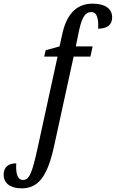

<svg xmlns="http://www.w3.org/2000/svg" viewBox="-121 -790 634 1051"><path d="M-2 241C89 241 139 175 175 10L282 -480H374L386 -536H294L307 -600C324 -687 341 -724 379 -724C412 -724 419 -683 416 -633C464 -633 493 -653 493 -695C493 -741 456 -770 386 -770C292 -770 240 -705 218 -595L205 -536L129 -515L121 -480H194L86 15C55 157 40 195 5 195C-28 195 -35 154 -32 104C-74 104 -101 124 -101 166C-101 212 -66 241 -2 241Z"/></svg>

Font: Noto Serif ExtraCondensed
Style: Italic
Weight: 400
Width: 2
Italic angle: -12°
Designer: Monotype Design Team
Foundry: Monotype Imaging Inc.
Version: Version 2.014